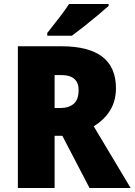

<svg xmlns="http://www.w3.org/2000/svg" viewBox="-20 -947 678 967"><path d="M289 -714Q564 -714 564 -503Q564 -439 534.5 -391Q505 -343 452 -311L638 0H431L294 -263H255V0H70V-714ZM286 -569H255V-403H284Q326 -403 351 -424Q376 -445 376 -494Q376 -530 354.5 -549.5Q333 -569 286 -569ZM527 -917Q507 -899 473.5 -871Q440 -843 404 -814.5Q368 -786 342 -767H218V-781Q243 -813 275 -853.5Q307 -894 328 -927H527Z"/></svg>

Font: Noto Sans Gujarati SemiCondensed Black
Style: Regular
Weight: 900
Width: 4
Designer: Jelle Bosma - Monotype Design Team, Universal Thirst
Foundry: Monotype Imaging Inc.
Version: Version 2.106; ttfautohint (v1.8.4.7-5d5b)